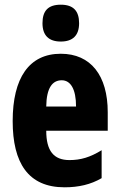

<svg xmlns="http://www.w3.org/2000/svg" viewBox="-20 -788 509 818"><path d="M239 -768C185 -768 161 -742 161 -689C161 -637 188 -611 239 -611C290 -611 317 -637 317 -689C317 -741 293 -768 239 -768ZM239 -559C104 -559 34 -456 34 -272C34 -94 100 10 255 10C315 10 367 -2 413 -29V-148C364 -118 324 -106 276 -106C209 -106 177 -145 177 -231H439V-310C439 -466 367 -559 239 -559ZM243 -446C281 -446 304 -408 304 -334H177C178 -415 204 -446 243 -446Z"/></svg>

Font: Noto Sans Georgian ExtraCondensed ExtraBold
Style: Regular
Weight: 800
Width: 2
Designer: Monotype Design Team, Akaki Razmadze
Foundry: Google LLC
Version: Version 2.005